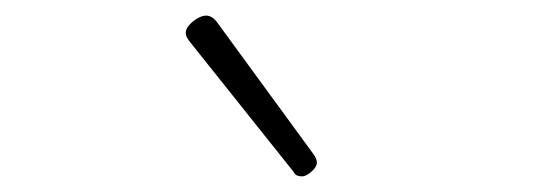

<svg xmlns="http://www.w3.org/2000/svg" viewBox="-20 -856 685 246"><path d="M367 -630Q364 -630 361 -631Q358 -632 356 -636L222 -804Q220 -807 219 -809Q218 -811 218 -814Q218 -819 222.5 -824Q227 -829 233 -832.5Q239 -836 244 -836Q251 -836 257 -829L382 -658Q384 -655 385 -652.5Q386 -650 386 -648Q386 -642 379 -636Q372 -630 367 -630Z"/></svg>

Font: Playwrite US Modern Thin
Style: Regular
Weight: 250
Designer: Veronika Burian, José Scaglione
Foundry: TypeTogether
Version: Version 1.003